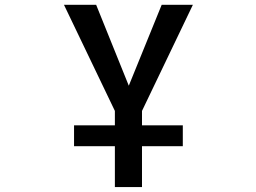

<svg xmlns="http://www.w3.org/2000/svg" viewBox="-20 -542 1040 781"><path d="M281.2 52.7V-32.2H447.3V-90.8L240.2 -522.5H371.1L503.9 -193.4L637.7 -522.5H764.6L557.6 -90.8V-32.2H723.6V52.7H557.6V218.8H447.3V52.7Z"/></svg>

Font: Gen Shin Gothic Monospace Medium
Style: Regular
Weight: 500
Designer: [Source Han Sans]
Ryoko NISHIZUKA  (kana & ideographs); Paul D. Hunt (Latin, Greek & Cyrillic); Wenlong ZHANG  (bopomofo
Version: Version 1.002.20150607